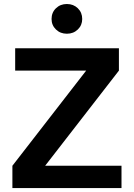

<svg xmlns="http://www.w3.org/2000/svg" viewBox="-20 -962 684 982"><path d="M601.4 0H43.4V-114.2L420.7 -600.8H57.6V-715H588.2V-600.8L210.9 -114.2H601.4ZM322.1 -789.5Q288.5 -789.5 266.1 -811.3Q243.7 -833.1 243.7 -864.8Q243.7 -897.9 266.1 -919.7Q288.5 -941.5 322.1 -941.5Q355.6 -941.5 378.1 -919.7Q400.5 -897.9 400.5 -864.8Q400.5 -833.1 378.1 -811.3Q355.6 -789.5 322.1 -789.5Z"/></svg>

Font: Wix Madefor Display
Style: Regular
Weight: 400
Designer: Dalton Maag Ltd
Foundry: Dalton Maag Ltd
Version: Version 3.100